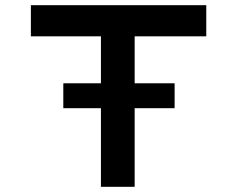

<svg xmlns="http://www.w3.org/2000/svg" viewBox="-20 -720 914 740"><path d="M224 -303V-399H653V-303ZM369 0V-580H99V-700H775V-580H499V0Z"/></svg>

Font: Lexend Zetta Medium
Style: Regular
Weight: 500
Designer: Bonnie Shaver-Troup, Thomas Jockin
Foundry: Lexend
Version: Version 1.007